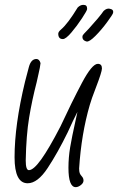

<svg xmlns="http://www.w3.org/2000/svg" viewBox="-20 -747 486 791"><path d="M262 -56Q262 -98 269 -140Q276 -182 291 -249L299 -286Q282 -253 259 -202Q218 -118 176.5 -55Q135 8 94 8Q40 8 40 -99Q40 -232 83 -410L99 -471Q108 -504 130 -504Q142 -504 147 -487Q145 -469 139 -444Q133 -419 131 -408Q112 -335 100 -262.5Q88 -190 86 -86Q86 -46 99 -46Q118 -46 150 -90.5Q182 -135 229 -226Q275 -325 317 -404.5Q359 -484 383 -484Q400 -484 400 -465Q400 -451 375 -386Q356 -337 350 -315Q315 -195 306 -53Q306 -40 308.5 -33.5Q311 -27 317.5 -20Q324 -13 324 -3Q324 7 313 15.5Q302 24 292 24Q262 24 262 -56ZM220 -608Q220 -616 232 -626Q259 -649 300 -716Q311 -727 323 -727Q332 -727 335.5 -723Q339 -719 339 -710Q339 -704 318 -672Q297 -640 274 -613Q251 -586 239 -586Q220 -586 220 -608ZM320 -599Q320 -603 346 -629Q389 -676 407 -702Q420 -714 432 -711Q449 -708 446 -694Q445 -688 421.5 -656Q398 -624 373 -599Q348 -574 337 -576Q317 -581 320 -599Z"/></svg>

Font: Bad Script
Style: Regular
Weight: 400
Italic angle: -10°
Designer: Roman Shchyukin (Gaslight Type Foundry), Cyreal (Charset Expansion)
Foundry: Gaslight
Version: Version 2.000